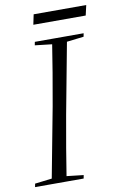

<svg xmlns="http://www.w3.org/2000/svg" viewBox="-90 -849 565 899"><g transform="rotate(-10 193.0 -399.0)"><path d="M2 0 5 -16 105 -28H130L236 -16L233 0ZM81 0 149 -359Q163 -436 176 -514.5Q189 -593 201 -670H272L204 -308Q190 -231 177 -154Q164 -77 152 0ZM116 -654 119 -670H351L348 -654L247 -642H221ZM126 -750 136 -798H386L375 -750Z"/></g></svg>

Font: Source Serif 4 60pt
Style: Italic
Weight: 400
Italic angle: -12°
Version: Version 4.004;hotconv 1.0.116;makeotfexe 2.5.65601